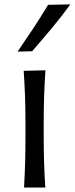

<svg xmlns="http://www.w3.org/2000/svg" viewBox="-20 -838 334 858"><path d="M87.4 0Q90.8 -58.1 92.3 -111.8Q93.8 -165.5 93.8 -230V-282.7Q93.8 -352.5 91.8 -408.2Q89.8 -463.9 85.9 -521.5L183.1 -523.9Q179.2 -465.3 177.2 -409.2Q175.3 -353 175.3 -282.7V-230Q175.3 -165.5 177 -111.8Q178.7 -58.1 182.6 0ZM58.6 -607.4Q94.7 -659.7 129.2 -711.9Q163.6 -764.2 194.8 -816.4L294.4 -818.4Q255.4 -764.6 211.9 -712.6Q168.5 -660.6 123.5 -608.9Z"/></svg>

Font: Pinar DS4-Regular
Style: Regular
Weight: 400
Designer: Amin Abedi
Version: Version 2.000